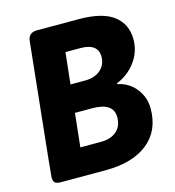

<svg xmlns="http://www.w3.org/2000/svg" viewBox="-105 -789 803 879"><g transform="rotate(-15 296.5 -350.0)"><path d="M347 -700Q460 -700 513 -659Q566 -618 566 -546Q566 -488 531 -440.5Q496 -393 441 -371V-367Q495 -356 527.5 -314.5Q560 -273 560 -220Q560 -115 488 -57.5Q416 0 288 0H76Q56 0 48 -7Q40 -14 40 -32Q40 -36 48 -115Q73 -349 105 -660Q109 -700 149 -700ZM321 -570H250L234 -421H303Q350 -421 377 -445.5Q404 -470 404 -507Q404 -570 321 -570ZM302 -290H220L203 -131H301Q347 -131 374.5 -154.5Q402 -178 402 -221Q402 -290 302 -290Z"/></g></svg>

Font: Asap
Style: Bold Italic
Weight: 700
Italic angle: -6°
Designer: Pablo Cosgaya
Foundry: Pablo Cosgaya
Version: Version 1.007;PS 001.007;hotconv 1.0.70;makeotf.lib2.5.58329